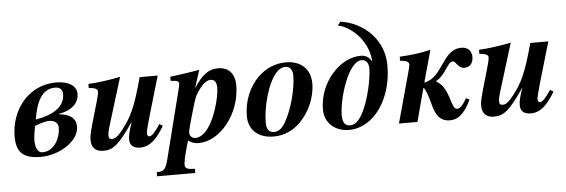

<svg xmlns="http://www.w3.org/2000/svg" viewBox="-54 -871 3689 1252"><g transform="rotate(-5 1790.5 -245.0)"><path d="M324 -256C424 -273 458 -325 458 -376C458 -430 404 -462 325 -462C139 -462 25 -303 25 -134C25 -39 60 13 184 13C303 13 436 -66 436 -164C436 -219 397 -247 324 -254ZM364 -383C364 -298 286 -252 172 -232C190 -344 227 -429 316 -429C337 -429 364 -419 364 -383ZM317 -165C317 -113 283 -16 197 -16C165 -16 151 -54 151 -100C151 -121 160 -176 164 -191C189 -202 229 -216 259 -216C292 -216 317 -199 317 -165Z M972 -133C937 -79 917 -59 900 -59C889 -59 886 -70 886 -80C886 -92 898 -137 911 -183L989 -449H871C817 -249 787 -194 729 -118C699 -79 677 -63 659 -63C643 -63 635 -68 635 -85C635 -100 637 -115 651 -160L744 -462C683 -449 585 -435 534 -434V-407C580 -404 592 -394 592 -379C592 -363 583 -333 575 -304L538 -176C524 -126 516 -95 516 -70C516 -17 544 9 594 9C659 9 698 -23 792 -161H793C775 -106 767 -80 767 -51C767 -10 791 9 835 9C895 9 942 -31 994 -120Z M1225 -347 1262 -462C1160 -446 1122 -440 1070 -434V-407C1115 -405 1124 -401 1124 -382C1124 -372 1115 -340 1102 -288L1006 92C987 168 976 178 928 178V205H1178V178C1128 177 1113 170 1113 146C1113 132 1118 98 1137 32L1149 -9C1171 7 1196 13 1217 13C1359 13 1494 -156 1494 -341C1494 -415 1456 -462 1384 -462C1327 -462 1282 -434 1226 -347ZM1369 -336C1369 -275 1329 -118 1262 -52C1243 -34 1222 -22 1200 -22C1178 -22 1161 -38 1161 -58C1161 -75 1172 -116 1199 -207C1221 -280 1225 -293 1243 -320C1269 -359 1299 -391 1330 -391C1354 -391 1369 -376 1369 -336Z M1989 -311C1989 -403 1928 -462 1828 -462C1760 -462 1696 -435 1645 -385C1585 -326 1545 -235 1545 -135C1545 -37 1615 13 1709 13C1776 13 1835 -13 1884 -62C1945 -123 1989 -217 1989 -311ZM1870 -372C1870 -285 1833 -145 1784 -65C1763 -31 1739 -16 1713 -16C1683 -16 1664 -36 1664 -80C1664 -182 1703 -335 1763 -402C1782 -423 1802 -433 1823 -433C1852 -433 1870 -410 1870 -372Z M2187 -672C2260 -658 2377 -572 2391 -424L2389 -420C2372 -450 2349 -462 2318 -462C2180 -462 2043 -309 2043 -134C2043 -43 2114 13 2201 13C2368 13 2487 -171 2487 -380C2487 -431 2478 -481 2450 -532C2406 -611 2320 -679 2207 -695ZM2368 -375C2368 -318 2347 -218 2320 -145C2295 -79 2262 -16 2211 -16C2178 -16 2162 -39 2162 -86C2162 -194 2234 -433 2322 -433C2350 -433 2368 -411 2368 -375Z M2775 -461C2698 -444 2649 -438 2572 -434V-407C2605 -405 2630 -399 2630 -378C2630 -367 2624 -347 2619 -328L2529 0H2650L2708 -218C2721 -213 2740 -154 2753 -103C2768 -45 2792 8 2863 8C2913 8 2956 -21 3001 -116L2979 -127C2952 -79 2934 -63 2915 -63C2872 -63 2885 -201 2795 -252V-255C2865 -295 2876 -373 2915 -373C2935 -373 2943 -325 2985 -325C3020 -325 3044 -348 3044 -391C3044 -419 3030 -457 2977 -457C2850 -457 2842 -273 2717 -252Z M3529 -133C3494 -79 3474 -59 3457 -59C3446 -59 3443 -70 3443 -80C3443 -92 3455 -137 3468 -183L3546 -449H3428C3374 -249 3344 -194 3286 -118C3256 -79 3234 -63 3216 -63C3200 -63 3192 -68 3192 -85C3192 -100 3194 -115 3208 -160L3301 -462C3240 -449 3142 -435 3091 -434V-407C3137 -404 3149 -394 3149 -379C3149 -363 3140 -333 3132 -304L3095 -176C3081 -126 3073 -95 3073 -70C3073 -17 3101 9 3151 9C3216 9 3255 -23 3349 -161H3350C3332 -106 3324 -80 3324 -51C3324 -10 3348 9 3392 9C3452 9 3499 -31 3551 -120Z"/></g></svg>

Font: XITS
Style: Bold Italic
Weight: 700
Italic angle: -16.33°
Designer: MicroPress Inc., with final additions and corrections provided by Coen Hoffman, Elsevier (retired)
Version: Version 1.105